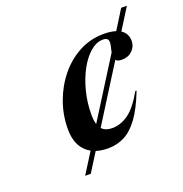

<svg xmlns="http://www.w3.org/2000/svg" viewBox="-129 -829 899 943"><g transform="rotate(-20 321.0 -357.5)"><path d="M157 0 224.5 -107Q155.5 -145 155.5 -243.5Q155.5 -317 180.2 -385.2Q205 -453.5 249 -507.5Q293 -561.5 352.2 -592.8Q411.5 -624 481 -624Q517.5 -624 543.5 -615.5L605.5 -715H635.5L566.5 -605Q583 -594.5 590.8 -579Q598.5 -563.5 598.5 -545Q598.5 -515.5 577.2 -494.8Q556 -474 523 -474Q499.5 -474 491 -484.5L309 -195Q327 -174.5 363.5 -174.5Q407 -174.5 447.8 -203.2Q488.5 -232 531 -307L537.5 -306.5Q504.5 -222 469.5 -174.5Q434.5 -127 395.2 -107.5Q356 -88 310.5 -88Q275.5 -88 247.5 -97L186.5 0ZM468 -599Q433.5 -599 401.5 -571.8Q369.5 -544.5 344 -497.8Q318.5 -451 303.5 -392.5Q288.5 -334 288.5 -272Q288.5 -240.5 295 -220.5L486.5 -525Q487.5 -531.5 489.5 -539Q499.5 -575 493.8 -587Q488 -599 468 -599Z"/></g></svg>

Font: Newsreader Display SemiBold
Style: Italic
Weight: 600
Italic angle: -17°
Designer: Hugues Gentile
Foundry: Production Type
Version: Version 1.001